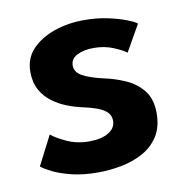

<svg xmlns="http://www.w3.org/2000/svg" viewBox="-58 -478 535 547"><g transform="rotate(-10 210.0 -205.0)"><path d="M218.5 -422.5Q255.5 -422.5 287 -415.8Q318.5 -409 340.2 -400.5Q362 -392 369 -386L325.5 -309.5Q315.5 -317.5 289.8 -328.5Q264 -339.5 232.5 -339.5Q204 -339.5 184.5 -329.8Q165 -320 165 -300.5Q165 -281 186 -269.5Q207 -258 244.5 -249.5Q276 -243 306.5 -229.8Q337 -216.5 357 -191.8Q377 -167 377 -126Q377 -85.5 359.8 -58.8Q342.5 -32 314 -16.5Q285.5 -1 251.5 5.5Q217.5 12 184 12Q140.5 12 107.5 3.8Q74.5 -4.5 53.2 -15.2Q32 -26 23 -33.5L66.5 -118.5Q79.5 -107 109.2 -93.2Q139 -79.5 173.5 -79.5Q209.5 -79.5 230.2 -92Q251 -104.5 251 -125.5Q251 -141 241 -150.8Q231 -160.5 213.5 -167Q196 -173.5 172.5 -178.5Q151 -183 128.5 -191.8Q106 -200.5 86.5 -215Q67 -229.5 55 -251.2Q43 -273 43 -303.5Q43 -342.5 68 -368.8Q93 -395 133 -408.8Q173 -422.5 218.5 -422.5Z"/></g></svg>

Font: League Spartan Thin SemiBold
Style: Regular
Weight: 600
Version: Version 2.002